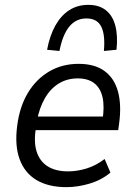

<svg xmlns="http://www.w3.org/2000/svg" viewBox="-20 -762 557 791"><path d="M254 9Q179 9 130 -20.5Q81 -50 60.5 -107Q40 -164 51 -245Q61 -323 95 -379.5Q129 -436 182.5 -467.5Q236 -499 304 -499Q370 -499 410.5 -469.5Q451 -440 466 -385Q481 -330 471 -255L467 -226H110L119 -282H421L402 -265Q411 -323 402.5 -361Q394 -399 368.5 -419Q343 -439 300 -439Q256 -439 221.5 -417.5Q187 -396 164.5 -356.5Q142 -317 132 -264L129 -241Q118 -180 130.5 -139Q143 -98 176 -77Q209 -56 260 -56Q298 -56 337 -68Q376 -80 411 -107L435 -51Q398 -20 349 -5.5Q300 9 254 9ZM225 -552 174 -557Q185 -616 208.5 -657.5Q232 -699 266 -720.5Q300 -742 344 -742Q388 -742 416 -720Q444 -698 455 -656.5Q466 -615 460 -557L408 -552Q414 -619 397 -652.5Q380 -686 336 -686Q293 -686 265.5 -652.5Q238 -619 225 -552Z"/></svg>

Font: Nunito Sans 10pt SemiCondensed
Style: Italic
Weight: 400
Width: 4
Italic angle: -9°
Designer: Vernon Adams
Foundry: Vernon Adams
Version: Version 3.101;gftools[0.9.27]